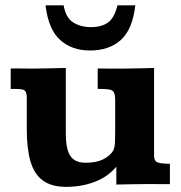

<svg xmlns="http://www.w3.org/2000/svg" viewBox="-20 -705 692 735"><path d="M232.9 10.3Q177.7 10.3 144.5 -13.7Q111.3 -37.6 96.9 -86.4Q82.5 -135.3 82.5 -209.5V-329.1Q82.5 -347.7 77.6 -355Q72.8 -362.3 59.3 -363.5Q45.9 -364.7 21 -364.7V-442.9Q31.7 -442.9 50 -442.9Q68.4 -442.9 84.7 -442.6Q101.1 -442.4 105.5 -442.4Q137.7 -442.9 168.7 -443.4Q199.7 -443.8 231.9 -444.8V-194.3Q231.9 -158.7 238.3 -133.5Q244.6 -108.4 261.2 -95.2Q277.8 -82 307.6 -82Q349.1 -82 375.2 -95.2Q401.4 -108.4 414.1 -129.4Q419.4 -144 420.2 -161.4Q420.9 -178.7 420.9 -197.8V-319.8Q420.9 -342.8 415.8 -351.8Q410.6 -360.8 396.2 -362.8Q381.8 -364.7 354 -364.7V-442.9Q377.4 -442.4 400.4 -442.4Q423.3 -442.4 452.6 -442.4Q482.9 -442.9 512 -443.4Q541 -443.8 569.8 -444.8V-108.9Q569.8 -89.4 582.3 -83.7Q594.7 -78.1 630.4 -78.1V0Q607.9 0 589.8 -0.2Q571.8 -0.5 553.2 -0.5Q521 0 489 0.2Q457 0.5 425.3 1.5Q425.3 -9.8 425.3 -22.9Q425.3 -36.1 425.3 -48.1Q425.3 -60.1 425.3 -66.9Q392.6 -27.8 342.5 -8.8Q292.5 10.3 232.9 10.3ZM324.7 -511.7Q255.4 -511.7 210.4 -551.8Q165.5 -591.8 154.3 -684.6H223.6Q231.9 -636.7 260.5 -618.9Q289.1 -601.1 328.6 -601.1Q367.7 -601.1 392.6 -618.2Q417.5 -635.3 429.7 -684.6H498Q487.3 -591.8 442.4 -551.8Q397.5 -511.7 324.7 -511.7Z"/></svg>

Font: Kameron
Style: Bold
Weight: 700
Designer: Vernon Adams
Foundry: Vernon Adams
Version: Version 1.100